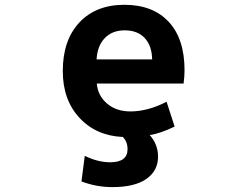

<svg xmlns="http://www.w3.org/2000/svg" viewBox="-20 -554 1040 793"><path d="M378.9 -308.6H608.4Q607.4 -365.2 577.6 -397Q547.9 -428.7 495.1 -428.7Q443.4 -428.7 412.6 -396.5Q381.8 -364.3 378.9 -308.6ZM632.8 92.8Q632.8 151.4 584.5 185.1Q536.1 218.8 444.3 218.8Q377.9 218.8 316.4 195.3L330.1 89.8Q384.8 116.2 434.6 116.2Q506.8 116.2 506.8 62.5Q506.8 31.2 487.3 11.7Q377 6.8 308.1 -67.4Q239.3 -141.6 239.3 -260.7Q239.3 -387.7 307.6 -460.9Q376 -534.2 493.7 -534.2Q611.3 -534.2 676.8 -463.9Q742.2 -393.6 742.2 -263.7Q742.2 -239.3 738.3 -209H379.9Q383.8 -159.2 421.9 -126.5Q460 -93.8 518.6 -93.8Q590.8 -93.8 668 -133.8L701.2 -31.2Q642.6 -2.9 598.6 3.9Q632.8 43 632.8 92.8Z"/></svg>

Font: Gen Shin Gothic Monospace Bold
Style: Bold
Weight: 700
Designer: [Source Han Sans]
Ryoko NISHIZUKA  (kana & ideographs); Paul D. Hunt (Latin, Greek & Cyrillic); Wenlong ZHANG  (bopomofo
Version: Version 1.002.20150607